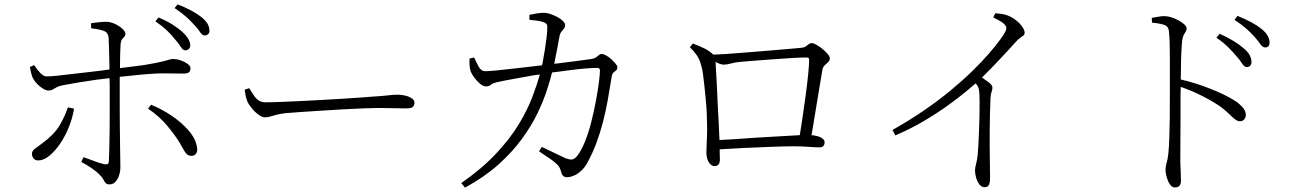

<svg xmlns="http://www.w3.org/2000/svg" viewBox="-20 -820 5990 882"><path d="M364 -98Q387 -90 413 -80Q439 -70 458 -66Q467 -64 473 -66Q479 -68 480 -78Q481 -95 482 -131Q483 -167 483.5 -211.5Q484 -256 484 -299.5Q484 -343 484 -375Q484 -396 484 -425Q484 -443 483 -461Q457 -458 425 -454Q383 -448 342.5 -441.5Q302 -435 272 -429Q251 -425 240 -419Q229 -413 221.5 -408.5Q214 -404 203 -404Q193 -404 179 -412Q165 -420 152 -433Q139 -446 131 -461Q127 -469 123.5 -483.5Q120 -498 117 -512L137 -521Q149 -502 165 -485Q181 -468 196 -469Q211 -469 240.5 -472Q270 -475 306.5 -479.5Q343 -484 380 -488Q417 -492 448 -496Q468 -499 483 -501Q482 -526 482 -551Q481 -583 480.5 -608Q480 -633 479 -646Q477 -670 458.5 -677.5Q440 -685 399 -690L398 -713Q415 -716 435.5 -718Q456 -720 470 -720Q490 -719 509.5 -709.5Q529 -700 542.5 -687.5Q556 -675 556 -665Q556 -656 551 -651Q546 -646 541 -640Q536 -634 534 -619Q533 -601 532 -571Q532 -541 531 -507Q599 -515 641 -521Q694 -530 719.5 -536Q745 -542 755.5 -545.5Q766 -549 774 -549Q792 -549 810.5 -542.5Q829 -536 842 -526.5Q855 -517 855 -508Q855 -493 847.5 -487.5Q840 -482 822 -482Q802 -482 779.5 -482.5Q757 -483 726 -483Q703 -483 662.5 -480Q622 -477 578 -472Q553 -469 530 -467Q530 -450 530 -434Q530 -400 530 -373Q530 -353 530 -316.5Q530 -280 530.5 -238Q531 -196 531.5 -156.5Q532 -117 532.5 -89Q533 -61 533 -53Q533 -33 527 -14.5Q521 4 510 15.5Q499 27 483 27Q471 27 465.5 21Q460 15 455 5Q450 -5 439 -16Q425 -31 401 -47.5Q377 -64 353 -76ZM803 -168Q784 -199 748.5 -242Q713 -285 660 -321L674 -339Q723 -319 767.5 -289Q812 -259 844 -223.5Q876 -188 884 -149Q889 -129 882 -116.5Q875 -104 859 -104Q840 -104 828.5 -124Q817 -144 803 -168ZM292 -327 320 -321Q314 -281 297.5 -239Q281 -197 257.5 -162Q234 -127 207.5 -105Q181 -83 156 -83Q142 -83 134.5 -92Q127 -101 127 -112Q127 -123 132.5 -129.5Q138 -136 148 -142.5Q158 -149 172 -160Q229 -202 253.5 -243.5Q278 -285 292 -327ZM785 -638Q770 -658 748 -679Q726 -700 694 -722L708 -740Q746 -724 773.5 -706.5Q801 -689 818 -673Q854 -640 854 -612Q854 -601 847.5 -595Q841 -589 831 -589Q820 -589 811 -604Q802 -619 785 -638ZM873 -705Q855 -725 835 -743Q815 -761 782 -783L796 -800Q832 -786 859.5 -771Q887 -756 906 -741Q925 -725 933.5 -710.5Q942 -696 942 -680Q943 -670 937 -664Q931 -658 921 -657Q909 -657 899.5 -672Q890 -687 873 -705Z M1125 -415Q1135 -398 1145 -383Q1155 -368 1168 -359Q1181 -350 1200 -350Q1222 -350 1263 -351.5Q1304 -353 1355.5 -355.5Q1407 -358 1460.5 -361Q1514 -364 1562.5 -367Q1611 -370 1645 -372.5Q1679 -375 1689 -376Q1739 -379 1763 -382Q1787 -385 1806 -385Q1823 -385 1841 -381Q1859 -377 1871.5 -368.5Q1884 -360 1884 -348Q1884 -336 1876.5 -329Q1869 -322 1844 -322Q1819 -322 1790 -323Q1761 -324 1717 -324Q1699 -324 1657 -322.5Q1615 -321 1561.5 -318Q1508 -315 1454 -311.5Q1400 -308 1355.5 -305Q1311 -302 1289 -300Q1262 -296 1247 -292Q1232 -288 1221 -284.5Q1210 -281 1197 -281Q1184 -281 1167 -293.5Q1150 -306 1135.5 -324Q1121 -342 1115 -357Q1110 -371 1108 -382.5Q1106 -394 1104 -408Z M2412 -752Q2427 -755 2447.5 -758.5Q2468 -762 2481 -761Q2494 -761 2510.5 -755Q2527 -749 2542 -741Q2557 -733 2566.5 -723Q2576 -713 2576 -705Q2576 -695 2571 -689Q2566 -683 2559 -674.5Q2552 -666 2549 -647Q2546 -629 2540.5 -600.5Q2535 -572 2529 -542Q2527 -535 2526 -527Q2536 -528 2545 -529Q2595 -535 2635 -540.5Q2675 -546 2696 -549Q2710 -551 2717.5 -556Q2725 -561 2731 -566.5Q2737 -572 2745 -572Q2752 -572 2764 -565.5Q2776 -559 2787.5 -548.5Q2799 -538 2807.5 -528Q2816 -518 2816 -511Q2816 -501 2810.5 -497Q2805 -493 2798.5 -487Q2792 -481 2790 -468Q2781 -411 2771.5 -358Q2762 -305 2749 -256Q2736 -207 2719 -161.5Q2702 -116 2679 -74Q2667 -51 2650 -35.5Q2633 -20 2616 -13Q2599 -6 2584 -6Q2574 -6 2567 -12Q2560 -18 2557 -33Q2552 -52 2539 -65Q2526 -78 2505 -92Q2484 -106 2456 -125L2469 -145Q2488 -136 2510 -125.5Q2532 -115 2550.5 -106Q2569 -97 2578 -93Q2598 -86 2608.5 -87.5Q2619 -89 2630 -102Q2649 -125 2666 -166.5Q2683 -208 2695.5 -257Q2708 -306 2717 -354Q2726 -402 2731 -440Q2736 -478 2736 -497Q2736 -508 2724 -508Q2702 -508 2670.5 -505.5Q2639 -503 2604.5 -498.5Q2570 -494 2540 -490Q2527 -489 2516 -487Q2508 -454 2493 -408Q2477 -358 2449.5 -300.5Q2422 -243 2378 -182.5Q2334 -122 2270 -64.5Q2206 -7 2116 42L2099 21Q2195 -46 2259 -114.5Q2323 -183 2363 -249Q2403 -315 2426 -376Q2447 -431 2460 -478Q2446 -476 2431 -474Q2398 -468 2364.5 -462Q2331 -456 2304.5 -451Q2278 -446 2266 -443Q2243 -438 2235 -430.5Q2227 -423 2213 -423Q2200 -423 2185 -435.5Q2170 -448 2158.5 -464Q2147 -480 2143 -490Q2138 -504 2137 -520.5Q2136 -537 2137 -551L2158 -556Q2167 -536 2178.5 -514.5Q2190 -493 2210 -493Q2226 -493 2261.5 -496.5Q2297 -500 2344.5 -505.5Q2392 -511 2444 -517Q2457 -519 2470 -520Q2472 -527 2473 -534Q2478 -561 2483 -592Q2488 -623 2491 -649Q2494 -675 2494 -688Q2495 -703 2491.5 -708.5Q2488 -714 2475 -719Q2462 -723 2443.5 -725.5Q2425 -728 2412 -729Z M3163 -620Q3192 -609 3215 -598Q3236 -588 3257 -569Q3280 -570 3316 -572Q3361 -575 3414.5 -579.5Q3468 -584 3518.5 -588Q3569 -592 3606.5 -595.5Q3644 -599 3656 -600Q3673 -601 3681 -606.5Q3689 -612 3695 -617Q3701 -622 3709 -622Q3717 -622 3731 -614Q3745 -606 3758.5 -595Q3772 -584 3782 -572Q3792 -560 3792 -552Q3792 -542 3784.5 -535Q3777 -528 3769 -520.5Q3761 -513 3758 -500Q3755 -483 3749 -446Q3743 -409 3735 -362Q3727 -315 3719 -265Q3714 -231 3708 -199Q3722 -198 3733 -195Q3749 -191 3758.5 -183.5Q3768 -176 3768 -167Q3768 -156 3762.5 -149.5Q3757 -143 3742 -143Q3728 -143 3694 -145.5Q3660 -148 3626 -148Q3584 -148 3522 -145.5Q3460 -143 3391 -140Q3337 -137 3286 -134Q3286 -129 3286 -125Q3287 -109 3287 -89Q3287 -72 3281 -64.5Q3275 -57 3262 -57Q3253 -57 3244.5 -64.5Q3236 -72 3230.5 -86Q3225 -100 3225 -120Q3225 -130 3226 -152.5Q3227 -175 3228 -201.5Q3229 -228 3228 -250Q3228 -274 3226.5 -303.5Q3225 -333 3222 -363.5Q3219 -394 3216 -424Q3213 -454 3209.5 -479Q3206 -504 3201 -520Q3194 -547 3181 -566Q3168 -585 3149 -603ZM3267 -536Q3268 -523 3269 -501Q3271 -470 3273 -428.5Q3275 -387 3277 -340.5Q3279 -294 3282 -248Q3284 -209 3285 -177Q3312 -178 3344 -180Q3392 -184 3444.5 -187Q3497 -190 3546 -193Q3595 -196 3634 -198Q3645 -198 3654 -199Q3659 -231 3665 -269Q3673 -323 3680.5 -378Q3688 -433 3692.5 -478Q3697 -523 3697 -546Q3697 -556 3686 -556Q3660 -556 3618 -553.5Q3576 -551 3529.5 -547.5Q3483 -544 3443.5 -541Q3404 -538 3383 -536Q3358 -534 3338.5 -528.5Q3319 -523 3305 -523Q3293 -523 3274 -532Q3270 -534 3267 -536Z M4543 -740 4552 -759Q4568 -758 4582.5 -756Q4597 -754 4611 -748Q4629 -741 4646.5 -727.5Q4664 -714 4675.5 -698Q4687 -682 4687 -670Q4687 -662 4682 -657.5Q4677 -653 4667 -646.5Q4657 -640 4643 -624Q4614 -591 4572 -547Q4537 -509 4491 -464Q4506 -454 4519 -444Q4539 -430 4539 -417Q4539 -409 4535 -398Q4531 -387 4530 -369Q4527 -295 4526.5 -223Q4526 -151 4527 -93.5Q4528 -36 4528 -4Q4528 22 4522 31Q4516 40 4503 40Q4489 40 4479 27Q4469 14 4464 -4Q4459 -22 4459 -36Q4459 -50 4463.5 -65.5Q4468 -81 4471 -106Q4473 -125 4474.5 -155.5Q4476 -186 4477.5 -221Q4479 -256 4479.5 -290Q4480 -324 4480 -351Q4480 -378 4479 -391Q4478 -409 4473 -421Q4470 -428 4462 -437Q4444 -421 4418 -400Q4382 -370 4333.5 -335Q4285 -300 4224 -264Q4163 -228 4093 -198L4080 -223Q4158 -267 4225 -313Q4292 -359 4347.5 -405Q4403 -451 4447 -494Q4491 -537 4523 -574Q4555 -611 4576 -640Q4603 -677 4603 -690Q4603 -701 4590.5 -712Q4578 -723 4543 -740Z M5271 -738Q5289 -741 5303 -743.5Q5317 -746 5328 -746Q5344 -746 5361 -740.5Q5378 -735 5394.5 -726Q5411 -717 5421 -707.5Q5431 -698 5431 -690Q5431 -681 5427 -675Q5423 -669 5418.5 -661Q5414 -653 5411 -637Q5408 -610 5406.5 -573.5Q5405 -537 5405 -501Q5404 -476 5404 -455Q5473 -439 5538 -413Q5607 -386 5650 -359Q5671 -346 5687 -328.5Q5703 -311 5703 -292Q5703 -281 5696 -272Q5689 -263 5676 -263Q5667 -263 5658.5 -268.5Q5650 -274 5640 -283.5Q5630 -293 5616 -306Q5602 -319 5581 -334Q5543 -359 5497 -382Q5455 -403 5404 -421Q5404 -405 5403 -381Q5403 -340 5403 -287Q5403 -234 5402.5 -179Q5402 -124 5402 -79Q5403 -47 5404 -25Q5405 -3 5405 10Q5405 26 5398 33.5Q5391 41 5377 41Q5363 41 5353.5 26Q5344 11 5339 -8Q5334 -27 5334 -39Q5334 -55 5339 -71Q5344 -87 5347 -114Q5350 -142 5351.5 -184.5Q5353 -227 5353.5 -274Q5354 -321 5354 -364.5Q5354 -408 5354 -438Q5354 -468 5354 -501Q5354 -534 5354 -566.5Q5354 -599 5353 -627Q5352 -655 5350 -674Q5349 -697 5331 -704.5Q5313 -712 5272 -716ZM5659 -563Q5643 -582 5622 -603Q5601 -624 5568 -647L5583 -665Q5620 -648 5647 -631.5Q5674 -615 5692 -599Q5712 -583 5720.5 -567Q5729 -551 5729 -535Q5729 -525 5723.5 -518.5Q5718 -512 5708 -512Q5696 -512 5686 -528Q5676 -544 5659 -563ZM5742 -652Q5725 -671 5704.5 -689Q5684 -707 5651 -729L5665 -747Q5702 -732 5729.5 -717Q5757 -702 5775 -687Q5795 -671 5803.5 -655.5Q5812 -640 5812 -625Q5812 -613 5806.5 -607.5Q5801 -602 5792 -602Q5780 -602 5769.5 -617.5Q5759 -633 5742 -652Z"/></svg>

Font: Early Summer Mincho Light
Style: Regular
Weight: 300
Designer: GuiWonder
Version: Version 1.002